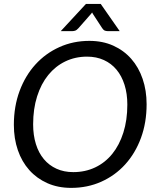

<svg xmlns="http://www.w3.org/2000/svg" viewBox="-20 -928 786 956"><path d="M49 0ZM710 -409Q710 -317.5 681.8 -241Q653.5 -164.5 603.2 -109.2Q553 -54 484.2 -23.2Q415.5 7.5 334.5 7.5Q268.5 7.5 215.8 -16Q163 -39.5 125.8 -81.2Q88.5 -123 68.8 -180.5Q49 -238 49 -306.5Q49 -398 77.5 -474.8Q106 -551.5 156.5 -607Q207 -662.5 275.8 -693.5Q344.5 -724.5 425 -724.5Q491 -724.5 543.8 -700.8Q596.5 -677 633.5 -635Q670.5 -593 690.2 -535.2Q710 -477.5 710 -409ZM614 -407Q614 -461.5 600 -505.8Q586 -550 560.2 -581Q534.5 -612 497.2 -629Q460 -646 413.5 -646Q354.5 -646 305.2 -622.2Q256 -598.5 220.2 -554.5Q184.5 -510.5 164.8 -448.2Q145 -386 145 -309Q145 -254.5 158.8 -210.5Q172.5 -166.5 198.5 -135.5Q224.5 -104.5 261.5 -87.8Q298.5 -71 345 -71Q404.5 -71 454 -94.5Q503.5 -118 539 -161.8Q574.5 -205.5 594.2 -267.8Q614 -330 614 -407ZM576 -773H516Q510.5 -773 503 -775.2Q495.5 -777.5 489 -787.5L443 -858L438.5 -866Q437.5 -864 435.8 -862Q434 -860 432.5 -858L370.5 -787.5Q361.5 -777.5 353.8 -775.2Q346 -773 340.5 -773H282.5L408 -908.5H481.5Z"/></svg>

Font: Lato
Style: Italic
Weight: 400
Italic angle: -7°
Designer: Lukasz Dziedzic
Foundry: tyPoland Lukasz Dziedzic
Version: Version 2.007; 2014-02-27